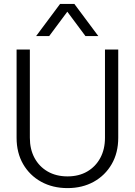

<svg xmlns="http://www.w3.org/2000/svg" viewBox="-20 -952 690 984"><path d="M326 12Q250 12 191 -20.5Q132 -53 98.5 -111Q65 -169 65 -246V-698H133V-246Q133 -187 157 -142.5Q181 -98 224.5 -73Q268 -48 326 -48Q384 -48 427 -73Q470 -98 494 -142.5Q518 -187 518 -246V-698H586V-246Q586 -169 552.5 -111Q519 -53 460.5 -20.5Q402 12 326 12ZM165 -767 288 -932H361L484 -767H418L325 -892L232 -767Z"/></svg>

Font: Azeret Mono ExtraLight
Style: Regular
Weight: 250
Designer: Martin Vácha
Foundry: Displaay
Version: Version 1.002